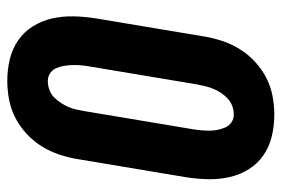

<svg xmlns="http://www.w3.org/2000/svg" viewBox="-146 -638 791 540"><g transform="rotate(90 250.0 -367.5)"><path d="M207 8Q176 8 146.5 1Q117 -6 93 -22.5Q69 -39 53.5 -64Q38 -89 31.5 -117.5Q25 -146 25.5 -177Q26 -208 31 -240L82 -545Q86 -570 94.5 -596Q103 -622 117.5 -645.5Q132 -669 153 -688.5Q174 -708 198.5 -720.5Q223 -733 249.5 -738Q276 -743 302 -743Q333 -743 362.5 -736Q392 -729 416 -712.5Q440 -696 455.5 -671Q471 -646 477.5 -617.5Q484 -589 483.5 -558Q483 -527 478 -495L427 -190Q423 -165 414.5 -139Q406 -113 391.5 -89.5Q377 -66 356 -46.5Q335 -27 310.5 -14.5Q286 -2 259.5 3Q233 8 207 8ZM207 -106Q219 -106 231 -110Q243 -114 252 -122.5Q261 -131 268 -141.5Q275 -152 280 -163Q285 -174 287.5 -186Q290 -198 292 -209L343 -514Q345 -526 346 -538Q347 -550 347 -561.5Q347 -573 344.5 -584.5Q342 -596 337.5 -606Q333 -616 323.5 -622.5Q314 -629 302 -629Q290 -629 278.5 -625Q267 -621 257.5 -612.5Q248 -604 241 -593.5Q234 -583 229.5 -572Q225 -561 222 -549Q219 -537 217 -526L166 -221Q164 -209 163 -197Q162 -185 162.5 -173.5Q163 -162 165 -150.5Q167 -139 171.5 -129Q176 -119 185.5 -112.5Q195 -106 207 -106Z"/></g></svg>

Font: Iosevka Heavy Oblique
Style: Regular
Weight: 900
Italic angle: -9°
Monospace: yes
Designer: Belleve Invis
Foundry: Belleve Invis
Version: Version 32.5.0; ttfautohint (v1.8.4)